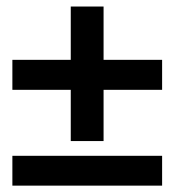

<svg xmlns="http://www.w3.org/2000/svg" viewBox="-20 -609 538 591"><path d="M298.8 -588.9V-424.8H479V-332.5H298.8V-174.8H197.8V-332.5H18.1V-424.8H197.8V-588.9ZM18.1 -129.4H479V-37.6H18.1Z"/></svg>

Font: Carlito
Style: Bold
Weight: 700
Designer: Lukasz Dziedzic
Foundry: tyPoland Lukasz Dziedzic
Version: Version 1.104